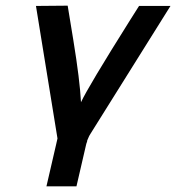

<svg xmlns="http://www.w3.org/2000/svg" viewBox="-20 -493 622 678"><path d="M107 -472 219 -473Q237 -365 239 -351Q262 -210 266 -132Q291 -186 440 -423L471 -472H582L301 -23Q300 -21 298 -18Q296 -15 295 -13L288 3Q288 6 287 8.5Q286 11 285 14Q284 17 284 18L250 165H144L178 18Q179 15 180.5 7Q182 -1 183 -4Z"/></svg>

Font: Coval
Style: Medium Italic
Weight: 500
Foundry: Context Ltd
Version: Version 001.000